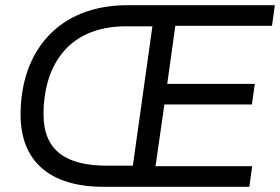

<svg xmlns="http://www.w3.org/2000/svg" viewBox="-20 -717 1075 737"><path d="M377 0H937L948 -79H577L611 -316H947L958 -395H622L653 -618H1024L1035 -697H469C203 -697 59 -519 59 -277C59 -98 171 0 377 0ZM147 -279C147 -445 226 -616 464 -616H565L490 -81H392C235 -81 147 -137 147 -279Z"/></svg>

Font: HK Grotesk
Style: Italic
Weight: 400
Italic angle: -16°
Designer: Alfredo Marco Pradil
Foundry: Hanken Design Co.
Version: Version 3.001;FEAKit 1.0